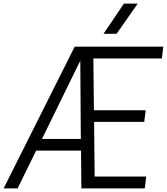

<svg xmlns="http://www.w3.org/2000/svg" viewBox="-49 -1037 919 1057"><path d="M709 -851ZM593 -851H521L633 -1017H709ZM748 0H399L397 -208H150L48 0H-29L362 -780H850L842 -715H465L468 -430H753L745 -366H469L472 -65H756ZM396 -272 393 -703 182 -272Z"/></svg>

Font: Tanohe Sans
Style: Italic
Weight: 400
Designer: Village Type and Design LLC & Cristiano Sobral
Foundry: Cooper Hewitt Smithsonian Design Museum
Version: Version 1.00;September 29, 2021;FontCreator 13.0.0.2655 64-b